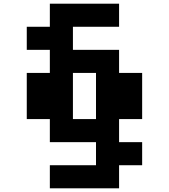

<svg xmlns="http://www.w3.org/2000/svg" viewBox="-20 -895 915 1040"><path d="M250 -875H625V-750H375V-625H625V-500H750V-250H625V-125H750V0H625V125H250V0H500V-125H250V-250H125V-500H250V-625H125V-750H250ZM375 -500V-250H500V-500Z"/></svg>

Font: Dogica Pixel
Style: Bold
Weight: 700
Designer: Roberto Mocci
Version: Version 001.000